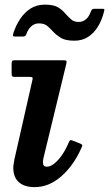

<svg xmlns="http://www.w3.org/2000/svg" viewBox="-20 -774 460 809"><path d="M293.5 -602.5Q326 -602.5 350.5 -618Q375 -633.5 392.2 -661.2Q409.5 -689 418.5 -726Q420.5 -732 419.5 -734.5Q418.5 -737 411.5 -737H377.5Q370.5 -737 368 -734.2Q365.5 -731.5 363 -726Q355.5 -704 342.2 -692.8Q329 -681.5 311.5 -681.5Q291 -681.5 278.8 -693Q266.5 -704.5 255.5 -716.5Q243.5 -731.5 224.8 -743Q206 -754.5 169 -754.5Q134.5 -754.5 108.5 -737.8Q82.5 -721 64.8 -694Q47 -667 36.5 -635Q34.5 -627.5 34.8 -623.8Q35 -620 43.5 -620H76.5Q85.5 -620 90 -627Q97 -649.5 111 -662.5Q125 -675.5 144 -675.5Q167 -675.5 179.8 -664.2Q192.5 -653 204 -640.5Q217.5 -626 237 -614.2Q256.5 -602.5 293.5 -602.5ZM259.5 -505.5Q261.5 -515.5 259.5 -517.8Q257.5 -520 245.5 -520H41.5Q33.5 -520 31.2 -517Q29 -514 29 -505.5V-462.5Q29 -454.5 31.8 -452.2Q34.5 -450 42.5 -450H104Q115 -450 116.8 -447.5Q118.5 -445 116.5 -436.5L40.5 -101.5Q39.5 -95 37.8 -84.8Q36 -74.5 36 -67Q36 -27.5 59.2 -6.5Q82.5 14.5 125.5 14.5Q186.5 14.5 238.2 -31Q290 -76.5 322.5 -149.5Q326.5 -158 326.8 -161.5Q327 -165 318 -169L287.5 -181Q278.5 -185 275.8 -183.2Q273 -181.5 269.5 -173.5Q257.5 -144.5 241.5 -121.2Q225.5 -98 208.8 -84.8Q192 -71.5 177.5 -71.5Q161 -71.5 161 -89Q161 -93 161.5 -98.2Q162 -103.5 163 -107.5Z"/></svg>

Font: Besley SemiBold
Style: Italic
Weight: 600
Italic angle: -13°
Designer: Owen Earl
Foundry: indestructible type*
Version: Version 2.001